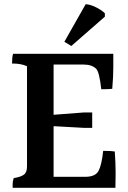

<svg xmlns="http://www.w3.org/2000/svg" viewBox="-20 -984 608 910"><path d="M477 -905 318 -766 285 -786 386 -964Q408 -963 435 -949.5Q462 -936 477 -921ZM234 -146H384Q432 -146 447 -174Q462 -202 469 -269Q508 -269 524 -266Q528 -208 528 -165Q528 -122 527 -94H40Q40 -100 40 -112.5Q40 -125 45 -140Q78 -145 93 -156Q108 -167 108 -195V-670Q81 -683 37 -683Q37 -713 42 -729H517Q517 -708 517 -664Q517 -620 512 -563Q492 -561 460 -561Q451 -642 436 -658Q415 -678 378 -678H234V-440L378 -451H417V-378H378L234 -386Z"/></svg>

Font: Halant SemiBold
Style: Regular
Weight: 600
Designer: Hitesh Malaviya (Devanagari), Satya Rajpurohit (Latin)
Foundry: Indian Type Foundry
Version: Version 1.101;PS 1.0;hotconv 1.0.78;makeotf.lib2.5.61930; tt